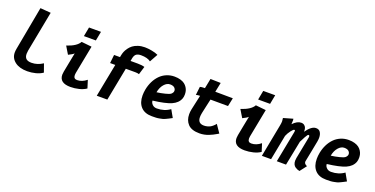

<svg xmlns="http://www.w3.org/2000/svg" viewBox="-24 -1416 4189 2144"><g transform="rotate(20 2070.5 -344.0)"><path d="M316.4 -694.3 224.1 -212.4Q220.2 -189 220.2 -172.9Q220.2 -133.8 240.7 -115Q261.2 -96.2 304.7 -96.2Q374.5 -96.2 439 -138.7Q444.8 -122.1 456.3 -89.4Q467.8 -56.6 473.6 -40.5Q439 -16.1 389.9 -3.7Q340.8 8.8 292 8.8Q198.7 8.8 144.8 -33Q90.8 -74.7 90.8 -140.6Q90.8 -161.6 95.2 -185.1Q111.3 -271.5 143.3 -444.6Q175.3 -617.7 191.4 -704.1Q211.9 -702.1 253.7 -699.2Q295.4 -696.3 316.4 -694.3Z M774.9 -686.5H917L896 -576.7H753.9ZM752.4 -507.3Q772.9 -504.9 813.7 -501Q854.5 -497.1 874.5 -494.6L809.6 -159.2Q807.1 -145.5 807.1 -134.3Q807.1 -88.9 849.1 -88.9Q907.7 -88.9 961.9 -133.3Q966.8 -117.7 976.6 -86.9Q986.3 -56.2 991.2 -40.5Q956.5 -16.1 905.8 -3.7Q855 8.8 805.7 8.8Q674.3 8.8 674.3 -90.3Q674.3 -105.5 678.2 -126Q685.5 -165 700.7 -242.9Q715.8 -320.8 723.6 -359.9Q707 -343.3 658.2 -319.8Q648.9 -334.5 630.9 -364.7Q612.8 -395 604 -409.7Q719.7 -447.3 752.4 -507.3Z M1543.5 -563.5Q1504.4 -594.2 1427.2 -594.2Q1408.7 -594.2 1394.5 -590.1Q1380.4 -585.9 1372.1 -579.8Q1363.8 -573.7 1357.9 -564.2Q1352.1 -554.7 1349.4 -547.1Q1346.7 -539.6 1344.7 -528.8L1338.4 -494.1H1422.4Q1474.6 -494.1 1506.3 -483.9Q1501.5 -467.8 1491.7 -435.8Q1481.9 -403.8 1477.1 -387.7Q1459 -394 1430.7 -394H1318.4L1242.2 0H1116.7Q1129.4 -65.9 1155 -197.3Q1180.7 -328.6 1193.4 -394H1131.8Q1133.8 -410.6 1137.2 -444.1Q1140.6 -477.5 1142.6 -494.1H1212.9Q1216.8 -514.2 1217.8 -519.5Q1222.2 -541 1230.7 -562.3Q1239.3 -583.5 1256.6 -607.7Q1273.9 -631.8 1297.4 -649.9Q1320.8 -668 1357.4 -680.2Q1394 -692.4 1438 -692.4Q1473.6 -692.4 1519.8 -684.1Q1565.9 -675.8 1597.2 -660.6Q1588.4 -644.5 1570.3 -612.1Q1552.2 -579.6 1543.5 -563.5Z M1730 -264.6Q1778.3 -270.5 1827.9 -283.2Q1877.4 -295.9 1888.2 -304.7Q1913.1 -325.2 1913.1 -347.2Q1913.1 -368.7 1896.2 -384Q1879.4 -399.4 1843.3 -399.4Q1806.2 -399.4 1773.9 -362.5Q1741.7 -325.7 1730 -264.6ZM1861.3 -498.5Q1900.9 -498.5 1932.1 -489.3Q1963.4 -480 1982.4 -465.3Q2001.5 -450.7 2014.2 -430.7Q2026.9 -410.6 2031.7 -390.9Q2036.6 -371.1 2036.6 -350.1Q2036.6 -321.3 2028.8 -300.3Q2006.3 -240.7 1937 -210.2Q1867.7 -179.7 1720.2 -162.1Q1720.2 -136.7 1741 -116.2Q1761.7 -95.7 1794.4 -95.7Q1883.8 -95.7 1949.7 -144L1999.5 -56.2Q1969.2 -40 1960.9 -35.9Q1952.6 -31.7 1930.4 -21.2Q1908.2 -10.7 1897.5 -8.5Q1886.7 -6.3 1865.5 -1.7Q1844.2 2.9 1822.8 3.9Q1801.3 4.9 1772 4.9Q1686.5 4.9 1641.1 -44.2Q1595.7 -93.3 1595.7 -178.7Q1595.7 -212.9 1603 -252Q1613.3 -304.7 1635.5 -349.4Q1657.7 -394 1690.2 -427.5Q1722.7 -460.9 1766.6 -479.7Q1810.5 -498.5 1861.3 -498.5Z M2547.4 -70.8Q2543.5 -68.8 2523.9 -57.1Q2504.4 -45.4 2487.5 -37.1Q2470.7 -28.8 2445.8 -18.6Q2420.9 -8.3 2392.6 -2.7Q2364.3 2.9 2335.9 2.9Q2242.7 2.9 2199.7 -42.2Q2156.7 -87.4 2156.7 -159.7Q2156.7 -188.5 2162.6 -216.8L2167 -237.3Q2181.2 -303.7 2201.2 -393.1H2194.3Q2173.8 -393.1 2153.3 -387.2Q2155.3 -403.8 2158.9 -437Q2162.6 -470.2 2164.6 -486.8Q2183.6 -492.7 2215.3 -492.7H2222.7Q2226.1 -509.8 2234.4 -551.5Q2242.7 -593.3 2246.1 -610.4Q2266.6 -609.9 2307.4 -608.9Q2348.1 -607.9 2368.2 -607.4Q2362.3 -576.7 2345.2 -494.6Q2368.7 -494.6 2419.7 -494.1Q2470.7 -493.7 2512.2 -493.2Q2553.7 -492.7 2554.2 -492.7Q2550.8 -476.1 2543.7 -442.9Q2536.6 -409.7 2533.2 -393.1Q2499.5 -393.1 2428.2 -393.6Q2356.9 -394 2324.7 -394Q2314.5 -350.1 2304.4 -303.2Q2294.4 -256.3 2289.6 -235.4Q2288.6 -231.9 2287.4 -225.3Q2286.1 -218.8 2285.6 -215.8Q2280.8 -191.4 2280.8 -170.4Q2280.8 -95.7 2354 -95.7Q2376 -95.7 2396 -101.6Q2416 -107.4 2428.7 -114.3Q2441.4 -121.1 2454.6 -132.8Q2467.8 -144.5 2472.4 -149.7Q2477.1 -154.8 2483.9 -163.6Z M2845.2 -686.5H2987.3L2966.3 -576.7H2824.2ZM2822.8 -507.3Q2843.3 -504.9 2884 -501Q2924.8 -497.1 2944.8 -494.6L2879.9 -159.2Q2877.4 -145.5 2877.4 -134.3Q2877.4 -88.9 2919.4 -88.9Q2978 -88.9 3032.2 -133.3Q3037.1 -117.7 3046.9 -86.9Q3056.6 -56.2 3061.5 -40.5Q3026.9 -16.1 2976.1 -3.7Q2925.3 8.8 2876 8.8Q2744.6 8.8 2744.6 -90.3Q2744.6 -105.5 2748.5 -126Q2755.9 -165 2771 -242.9Q2786.1 -320.8 2793.9 -359.9Q2777.3 -343.3 2728.5 -319.8Q2719.2 -334.5 2701.2 -364.7Q2683.1 -395 2674.3 -409.7Q2790 -447.3 2822.8 -507.3Z M3530.8 15.6Q3516.1 12.7 3504.6 8.3Q3493.2 3.9 3478.3 -5.9Q3463.4 -15.6 3454.8 -33.9Q3446.3 -52.2 3446.3 -77.6Q3446.3 -94.2 3449.7 -111.3L3450.2 -111.8V-112.3Q3458.5 -155.3 3475.3 -241.5Q3492.2 -327.6 3500.5 -370.6Q3501.5 -375.5 3501.5 -383.3Q3501.5 -391.1 3498.3 -394Q3495.1 -397 3486.8 -397Q3479.5 -397 3458 -358.9Q3436.5 -320.8 3423.8 -293Q3414.1 -244.1 3394.8 -146.5Q3375.5 -48.8 3365.7 0Q3347.7 0 3311 -0.2Q3274.4 -0.5 3255.9 -0.5Q3268.1 -62.5 3292 -186.3Q3315.9 -310.1 3328.1 -371.6Q3330.1 -379.9 3330.1 -387.2Q3330.1 -397 3319.3 -397Q3309.6 -397 3284.9 -365.2Q3260.3 -333.5 3245.6 -297.4Q3235.8 -247.6 3216.8 -148.7Q3197.8 -49.8 3188 0H3078.6Q3091.3 -65.4 3116.2 -196Q3141.1 -326.7 3153.8 -391.6Q3159.2 -419.9 3159.2 -439Q3159.2 -451.2 3155.3 -477.5L3268.1 -509.8Q3270 -502.4 3270 -490.2Q3270 -482.4 3269 -466.6Q3268.1 -450.7 3268.1 -444.8Q3318.4 -498 3366.7 -498Q3389.6 -498 3404.5 -485.6Q3419.4 -473.1 3424.3 -457.3Q3429.2 -441.4 3429.2 -422.4Q3429.2 -420.9 3429 -417.7Q3428.7 -414.6 3428.7 -413.1Q3488.8 -498 3540.5 -498H3544.4Q3577.6 -498 3594.2 -472.7Q3610.8 -447.3 3610.8 -406.7Q3610.8 -386.7 3606 -360.8Q3598.1 -319.3 3581.8 -235.6Q3565.4 -151.9 3557.1 -110.4Q3556.6 -107.9 3556.6 -103Q3556.6 -78.1 3591.8 -63.5Q3581.5 -50.3 3561.3 -23.9Q3541 2.4 3530.8 15.6Z M3800.3 -264.6Q3848.6 -270.5 3898.2 -283.2Q3947.8 -295.9 3958.5 -304.7Q3983.4 -325.2 3983.4 -347.2Q3983.4 -368.7 3966.6 -384Q3949.7 -399.4 3913.6 -399.4Q3876.5 -399.4 3844.2 -362.5Q3812 -325.7 3800.3 -264.6ZM3931.6 -498.5Q3971.2 -498.5 4002.4 -489.3Q4033.7 -480 4052.7 -465.3Q4071.8 -450.7 4084.5 -430.7Q4097.2 -410.6 4102.1 -390.9Q4106.9 -371.1 4106.9 -350.1Q4106.9 -321.3 4099.1 -300.3Q4076.7 -240.7 4007.3 -210.2Q3938 -179.7 3790.5 -162.1Q3790.5 -136.7 3811.3 -116.2Q3832 -95.7 3864.7 -95.7Q3954.1 -95.7 4020 -144L4069.8 -56.2Q4039.6 -40 4031.2 -35.9Q4022.9 -31.7 4000.7 -21.2Q3978.5 -10.7 3967.8 -8.5Q3957 -6.3 3935.8 -1.7Q3914.6 2.9 3893.1 3.9Q3871.6 4.9 3842.3 4.9Q3756.8 4.9 3711.4 -44.2Q3666 -93.3 3666 -178.7Q3666 -212.9 3673.3 -252Q3683.6 -304.7 3705.8 -349.4Q3728 -394 3760.5 -427.5Q3793 -460.9 3836.9 -479.7Q3880.9 -498.5 3931.6 -498.5Z"/></g></svg>

Font: Fantasque Sans Mono
Style: Bold Italic
Weight: 700
Italic angle: -11°
Monospace: yes
Designer: Jany Belluz
Version: Version 1.7.1